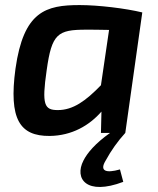

<svg xmlns="http://www.w3.org/2000/svg" viewBox="-20 -524 621 757"><path d="M474 0 541 -475C475 -491 368 -504 294 -504C161 -504 73 -480 41 -253C14 -54 58 13 176 12C263 11 332 -29 380 -84L378 0H414C356 41 324 79 309 109C272 181 321 248 466 193L453 144C397 160 372 150 396 110C419 68 444 33 474 0ZM208 -90C155 -90 144 -110 164 -247C184 -391 207 -407 320 -407C337 -407 370 -407 410 -406L378 -188C318 -126 268 -90 208 -90Z"/></svg>

Font: Exo 2 Semi Bold
Style: Italic
Weight: 600
Italic angle: -8°
Designer: Natanael Gama
Version: Version 1.001;PS 001.001;hotconv 1.0.88;makeotf.lib2.5.64775